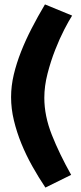

<svg xmlns="http://www.w3.org/2000/svg" viewBox="-20 -784 365 863"><path d="M29.8 -347.2Q29.8 -397.9 42 -449Q54.2 -500 74.7 -552Q95.2 -604 122.6 -657Q149.9 -710 182.1 -764.2L304.2 -713.9Q290 -691.9 269 -651.4Q248 -610.8 228 -559.8Q208 -508.8 193.6 -452.9Q179.2 -397 179.2 -344.2Q179.2 -263.2 213.1 -177.5Q247.1 -91.8 299.8 2L184.1 59.1Q153.3 13.2 125.2 -36.9Q97.2 -86.9 76.2 -138.4Q55.2 -189.9 42.5 -242.7Q29.8 -295.4 29.8 -347.2Z"/></svg>

Font: Raleway ExtraBold
Style: Regular
Weight: 800
Designer: Matt McInerney, Pablo Impallari, Rodrigo Fuenzalida
Foundry: Matt McInerney, Pablo Impallari, Rodrigo Fuenzalida
Version: Version 3.000g; ttfautohint (v1.5) -l 8 -r 28 -G 28 -x 14 -D